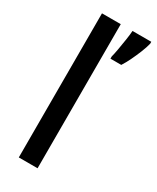

<svg xmlns="http://www.w3.org/2000/svg" viewBox="-195 -818 719 877"><g transform="rotate(30 164.0 -380.0)"><path d="M167 0H68V-760H167ZM328 -750Q323 -729 312 -701.5Q301 -674 288 -647Q275 -620 262 -600H205V-612Q209 -626 214 -654.5Q219 -683 223.5 -712.5Q228 -742 229 -760H328Z"/></g></svg>

Font: Noto Sans Lao UI Cond Med
Style: Regular
Weight: 500
Width: 3
Designer: Monotype Design Team
Foundry: Monotype Imaging Inc.
Version: Version 2.000; ttfautohint (v1.8.4.7-5d5b)